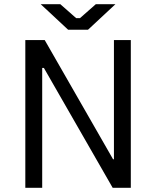

<svg xmlns="http://www.w3.org/2000/svg" viewBox="-20 -890 740 910"><path d="M100 0H180V-568H188L514 0H600V-700H520V-135H516L192 -700H100ZM303 -749H397L527 -870H434L359 -804H341L266 -870H173Z"/></svg>

Font: Fixel Variable
Style: Regular
Weight: 100
Width: 3
Designer: AlfaBravo + MacPaw
Foundry: Kyrylo Tkachov, Marchela Mozhyna, Serhii Makarenko, Maria Weinstein, Zakhar Kryvoshyya
Version: Version 1.211